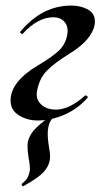

<svg xmlns="http://www.w3.org/2000/svg" viewBox="-20 -419 377 690"><path d="M18 -58Q18 -126 118 -185Q167 -214 191.5 -237Q216 -260 222 -296Q223 -300 223 -309Q223 -330 209 -343.5Q195 -357 172 -357Q116 -357 62 -298Q62 -297 60 -297Q57 -297 54 -300Q51 -303 53 -305Q131 -399 236 -399Q270 -399 295.5 -385Q321 -371 321 -342Q321 -334 320 -330Q310 -275 228 -225Q176 -193 148.5 -165Q121 -137 113 -91Q112 -87 112 -80Q112 -56 131.5 -40.5Q151 -25 181 -25Q229 -25 285 -75Q286 -76 288 -76Q291 -76 293.5 -73.5Q296 -71 295 -68Q260 -28 212 -7Q164 14 116 14Q78 14 48 -4.5Q18 -23 18 -58ZM59 241Q73 230 78.5 220Q84 210 87 196Q89 180 83 150Q79 124 79 109Q79 97 80 91Q85 69 101 50Q117 31 159 0L163 -2Q167 -2 168.5 1.5Q170 5 167 8Q160 17 157 25.5Q154 34 152 50Q150 72 156 109Q160 133 160 142Q160 151 159 155Q156 178 137 199Q118 220 64 250Q62 252 59 247Q56 242 59 241Z"/></svg>

Font: Cormorant Infant
Style: Bold Italic
Weight: 700
Italic angle: -10°
Designer: Christian Thalmann (Catharsis Fonts)
Foundry: Catharsis Fonts
Version: Version 4.000